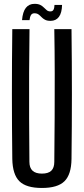

<svg xmlns="http://www.w3.org/2000/svg" viewBox="-20 -948 426 976"><path d="M193 7.5Q113 7.5 78.5 -26.8Q44 -61 42.5 -140Q40.5 -304.5 40.5 -470Q40.5 -635.5 42.5 -800H130Q128.5 -690.5 128 -576.5Q127.5 -462.5 128 -348.8Q128.5 -235 129.5 -125.5Q129.5 -95 145.5 -80.2Q161.5 -65.5 193 -65.5Q225.5 -65.5 240.8 -80.2Q256 -95 256 -125.5Q257 -235 257.8 -348.8Q258.5 -462.5 258.2 -576.5Q258 -690.5 256 -800H343.5Q345.5 -635.5 345.5 -470Q345.5 -304.5 343.5 -140Q342.5 -61 307.8 -26.8Q273 7.5 193 7.5ZM257 -923H295.5Q294.5 -882.5 279.5 -862.2Q264.5 -842 237 -842Q219 -842 208.5 -847.8Q198 -853.5 190.8 -861.2Q183.5 -869 175.5 -874.8Q167.5 -880.5 155 -880.5Q143 -880.5 137.5 -871.5Q132 -862.5 130 -845.5H92Q95.5 -888 111.5 -908.2Q127.5 -928.5 155.5 -928.5Q174 -928.5 185 -922.8Q196 -917 203.2 -909.5Q210.5 -902 217.8 -896Q225 -890 236 -890Q247.5 -890 252 -898.5Q256.5 -907 257 -923Z"/></svg>

Font: Big Shoulders Display Thin SemiBold
Style: Regular
Weight: 600
Version: Version 2.002